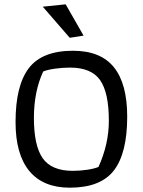

<svg xmlns="http://www.w3.org/2000/svg" viewBox="-20 -861 661 889"><path d="M178 -830 284 -841 367 -696 303 -686ZM52 -296Q52 -465 113.5 -545.5Q175 -626 318 -626Q446 -626 507.5 -549.5Q569 -473 569 -321Q569 -152 507.5 -72Q446 8 303 8Q180 8 116 -69Q52 -146 52 -296ZM436 -88Q484 -194 484 -302Q484 -432 443.5 -490Q403 -548 304 -548Q269 -548 234 -543Q199 -538 180 -530Q137 -437 137 -315Q137 -186 178 -128Q219 -70 317 -70Q351 -70 384 -75Q417 -80 436 -88Z"/></svg>

Font: Athiti Medium
Style: Regular
Weight: 500
Designer: CadsonDemak Team
Foundry: CadsonDemak
Version: Version 1.033